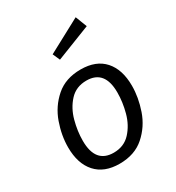

<svg xmlns="http://www.w3.org/2000/svg" viewBox="-191 -914 958 1043"><g transform="rotate(-30 288.0 -392.5)"><path d="M54 -205Q54 -279 81 -355.5Q108 -432 168.5 -485Q229 -538 324 -538Q420 -538 471 -481Q522 -424 522 -322Q522 -249 495.5 -172Q469 -95 408.5 -41.5Q348 12 253 12Q157 12 105.5 -45.5Q54 -103 54 -205ZM435 -330Q435 -470 321 -470Q256 -470 215.5 -426Q175 -382 158 -319Q141 -256 141 -196Q141 -56 255 -56Q320 -56 360.5 -100Q401 -144 418 -207Q435 -270 435 -330ZM471 -725 254 -640 234 -685 443 -797Z"/></g></svg>

Font: Fira Sans Book
Style: Italic
Weight: 350
Italic angle: -8°
Designer: bBox Type GmbH & Carrois Corporate GbR & Edenspiekermann AG
Foundry: bBox Type GmbH & Carrois Corporate GbR & Edenspiekermann AG
Version: Version 4.301